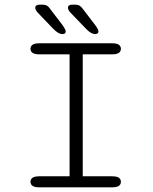

<svg xmlns="http://www.w3.org/2000/svg" viewBox="-20 -805 659 825"><path d="M149 0Q129.5 0 120.2 -6.2Q111 -12.5 111 -23.5Q111 -35.5 120.2 -41.5Q129.5 -47.5 149 -47.5H279V-571.5H149Q129.5 -571.5 120.2 -577.8Q111 -584 111 -595.5Q111 -606.5 120.2 -612.8Q129.5 -619 149 -619H461.5Q481.5 -619 490.5 -612.8Q499.5 -606.5 499.5 -595.5Q499.5 -584 490.5 -577.8Q481.5 -571.5 461.5 -571.5H335.5V-47.5H461.5Q481.5 -47.5 490.5 -41.5Q499.5 -35.5 499.5 -23.5Q499.5 -12.5 490.5 -6.2Q481.5 0 461.5 0ZM249.5 -658.5Q239.5 -658.5 230 -664Q220.5 -669.5 209 -681L142 -751Q136 -757.5 133.8 -762.5Q131.5 -767.5 131.5 -772Q131.5 -778.5 136.8 -781.8Q142 -785 150 -785H160.5Q175 -785 182.8 -780Q190.5 -775 199 -762L248 -698Q262.5 -677.5 262.5 -669.5Q262.5 -664 258.2 -661.2Q254 -658.5 249.5 -658.5ZM390 -658.5Q380.5 -658.5 370.8 -664Q361 -669.5 350 -681L282.5 -751Q272 -762.5 272 -772Q272 -778.5 277.2 -781.8Q282.5 -785 290 -785H300.5Q315.5 -785 323 -780Q330.5 -775 339.5 -762L388.5 -698Q396 -688 399.5 -681.2Q403 -674.5 403 -669.5Q403 -664 398.5 -661.2Q394 -658.5 390 -658.5Z"/></svg>

Font: Sono Monospace Light
Style: Regular
Weight: 300
Version: Version 2.112